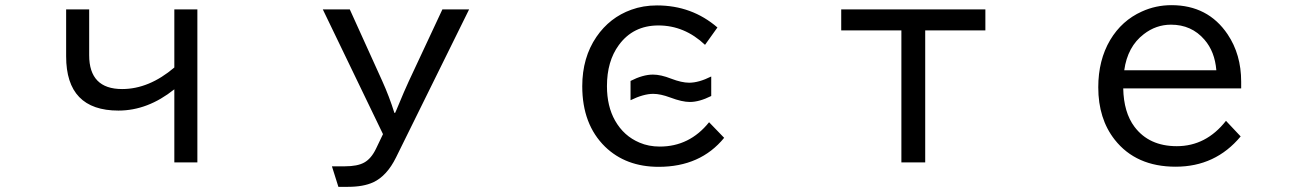

<svg xmlns="http://www.w3.org/2000/svg" viewBox="-20 -601 5040 740"><path d="M234.9 -564.9H323.7V-388.2Q323.7 -257.8 450.7 -257.8Q554.2 -257.8 651.9 -340.8V-564.9H740.7V24.9H651.9V-256.8Q549.3 -174.8 436.5 -174.8Q234.9 -174.8 234.9 -383.8Z M1224.1 -564.9H1328.1L1453.1 -289.1Q1480.5 -228.5 1500 -166H1502.9L1507.3 -175.8Q1541.5 -258.3 1555.2 -287.1L1685.1 -564.9H1788.1L1506.3 5.9Q1471.2 77.1 1418.5 101.6Q1380.4 119.1 1321.3 119.1H1284.2L1259.3 40H1309.1Q1357.9 40 1383.8 25.4Q1410.6 10.7 1429.2 -27.8L1456.1 -84Z M2518.6 42Q2392.1 42 2312 -35.6Q2224.1 -121.6 2224.1 -268.6Q2224.1 -378.9 2278.8 -459Q2330.1 -533.7 2413.1 -563.5Q2458.5 -580.1 2512.2 -580.1Q2646.5 -580.1 2745.1 -495.1L2697.3 -428.2Q2618.2 -502.9 2517.6 -502.9Q2419.9 -502.9 2364.7 -426.8Q2319.3 -364.7 2319.3 -269Q2319.3 -191.4 2350.6 -136.2Q2384.3 -76.7 2444.8 -51.3Q2480 -36.1 2522.9 -36.1Q2637.7 -36.1 2712.9 -129.9L2771 -69.8Q2679.7 42 2518.6 42ZM2638.7 -208Q2608.9 -208 2563.5 -225.1Q2525.4 -239.3 2497.6 -239.3Q2460.4 -239.3 2410.2 -214.8V-289.1Q2458 -313.5 2496.6 -313.5Q2526.9 -313.5 2566.4 -297.9Q2607.4 -282.2 2636.2 -282.2Q2673.3 -282.2 2721.2 -306.2V-231Q2675.3 -208 2638.7 -208Z M3222.2 -564.9H3777.8V-483.9H3545.9V24.9H3454.1V-483.9H3222.2Z M4763.7 -260.3H4309.1Q4311 -167.5 4352.5 -112.3Q4408.7 -37.6 4515.6 -37.6Q4628.4 -37.6 4705.1 -135.3L4761.7 -75.2Q4664.6 41.5 4511.2 41.5Q4358.4 41.5 4276.4 -62.5Q4212.9 -143.1 4212.9 -264.6Q4212.9 -369.1 4258.8 -446.8Q4303.7 -522 4380.9 -556.6Q4434.6 -581.1 4495.1 -581.1Q4635.7 -581.1 4711.4 -468.8Q4763.7 -391.1 4763.7 -286.1ZM4668 -330.1Q4662.1 -402.3 4622.1 -448.2Q4572.3 -505.9 4493.2 -505.9Q4435.5 -505.9 4388.2 -469.2Q4325.7 -421.4 4313 -330.1Z"/></svg>

Font: BIZ UDGothic
Style: Regular
Weight: 400
Monospace: yes
Designer: TypeBank Co., Ltd.
Foundry: Morisawa Inc.
Version: Version 1.05